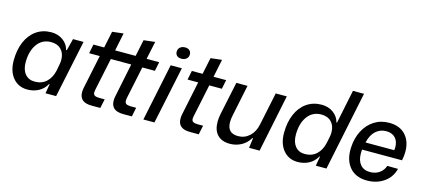

<svg xmlns="http://www.w3.org/2000/svg" viewBox="-58 -1214 3770 1709"><g transform="rotate(15 1827.0 -359.5)"><path d="M42 -209Q42 -307 74 -381.5Q106 -456 165 -497Q224 -538 303 -538Q364 -538 409.5 -505.5Q455 -473 469 -419H475L503 -529H600L489 0H391L406 -87L401 -88Q375 -40 328.5 -15Q282 10 226 10Q142 10 92 -50Q42 -110 42 -209ZM434 -219 444 -271Q450 -298 450 -322Q450 -382 416 -417.5Q382 -453 323 -453Q242 -453 195.5 -389Q149 -325 149 -221Q149 -153 181.5 -114Q214 -75 271 -75Q335 -75 377 -113.5Q419 -152 434 -219Z M703 -94Q703 -114 707 -133L772 -445H674L691 -529H790L822 -682L925 -694L891 -529H1080L1112 -682L1216 -694L1181 -529H1297L1280 -445H1164L1101 -144Q1099 -136 1099 -123Q1099 -101 1112.5 -92.5Q1126 -84 1154 -84H1204L1187 0H1107Q994 0 994 -94Q994 -114 998 -133L1062 -445H874L811 -144Q808 -131 808 -121Q808 -100 822 -92Q836 -84 864 -84H914L896 0H816Q703 0 703 -94Z M1403 -529H1506L1395 0H1293ZM1423 -660Q1423 -685 1440.5 -700.5Q1458 -716 1487 -716Q1513 -716 1528 -702.5Q1543 -689 1543 -666Q1543 -641 1525.5 -625.5Q1508 -610 1479 -610Q1453 -610 1438 -623.5Q1423 -637 1423 -660Z M1610 -94Q1610 -114 1614 -133L1679 -445H1581L1598 -529H1697L1729 -682L1832 -694L1798 -529H1914L1897 -445H1781L1718 -144Q1715 -131 1715 -121Q1715 -100 1729 -92Q1743 -84 1771 -84H1821L1803 0H1723Q1610 0 1610 -94Z M1936 -153Q1936 -188 1945 -230L2008 -529H2111L2051 -239Q2044 -208 2044 -178Q2044 -75 2144 -75Q2205 -75 2249.5 -116Q2294 -157 2308 -228L2371 -529H2473L2364 0H2267L2279 -92H2274Q2242 -40 2194 -15Q2146 10 2091 10Q2017 10 1976.5 -32Q1936 -74 1936 -153Z M2533 -209Q2533 -307 2565 -381.5Q2597 -456 2656 -497Q2715 -538 2794 -538Q2855 -538 2900.5 -505.5Q2946 -473 2960 -419H2965L3029 -729H3131L2980 0H2882L2897 -87L2892 -88Q2866 -40 2819.5 -15Q2773 10 2716 10Q2633 10 2583 -50Q2533 -110 2533 -209ZM2923 -219 2934 -271Q2940 -298 2940 -322Q2940 -382 2906 -417.5Q2872 -453 2813 -453Q2732 -453 2685.5 -389Q2639 -325 2639 -221Q2639 -153 2671 -114Q2703 -75 2760 -75Q2824 -75 2866 -113.5Q2908 -152 2923 -219Z M3143 -235Q3147 -324 3182.5 -392.5Q3218 -461 3278 -499.5Q3338 -538 3416 -538Q3513 -538 3566.5 -480Q3620 -422 3620 -325Q3620 -287 3611 -245H3243Q3241 -233 3241 -209Q3241 -144 3272.5 -107Q3304 -70 3361 -70Q3411 -70 3447 -95Q3483 -120 3497 -163L3596 -162Q3576 -82 3510 -36Q3444 10 3355 10Q3250 10 3194 -56.5Q3138 -123 3143 -235ZM3521 -314Q3523 -332 3523 -341Q3523 -396 3493 -427.5Q3463 -459 3410 -459Q3353 -459 3312.5 -422Q3272 -385 3256 -314Z"/></g></svg>

Font: Mona Sans Medium
Style: Italic
Weight: 500
Italic angle: -11.7°
Designer: Deni Anggara
Foundry: GitHub
Version: Version 2.000